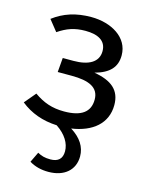

<svg xmlns="http://www.w3.org/2000/svg" viewBox="-117 -615 734 932"><g transform="rotate(15 250.0 -149.0)"><path d="M443 -155C443 -230 397 -267 309 -282C382 -302 415 -338 415 -397C415 -488 325 -539 225 -539C148 -539 88 -519 35 -479L79 -424C122 -453 160 -467 215 -467C278 -467 320 -445 320 -393C320 -337 271 -311 196 -311H142L136 -239H206C293 -239 344 -217 344 -156C344 -93 301 -62 215 -62C154 -62 110 -78 63 -111L15 -54C66 -13 127 9 198 12C246 44 270 84 270 124C270 161 250 180 211 180C183 180 166 175 146 164L121 216C149 233 181 241 217 241C297 241 347 197 347 129C347 81 321 41 270 9C374 -6 443 -62 443 -155Z"/></g></svg>

Font: Fira Sans
Style: Regular
Weight: 400
Designer: Carrois Corporate & Edenspiekermann AG
Foundry: Carrois Corporate GbR & Edenspiekermann AG
Version: Version 4.203